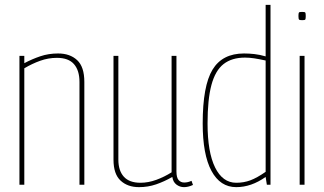

<svg xmlns="http://www.w3.org/2000/svg" viewBox="-20 -760 1333 790"><path d="M60 0V-530H80V-500Q112 -517 146 -528.5Q180 -540 219 -540Q268 -540 297.5 -512.5Q327 -485 327 -423V0H307V-423Q307 -470 284.5 -496Q262 -522 214 -522Q179 -522 145.5 -510Q112 -498 80 -479V0Z M552 10Q505 10 476 -17Q447 -44 447 -103V-530H467V-103Q467 -58 489.5 -33Q512 -8 558 -8Q590 -8 623 -20Q656 -32 686 -51V-530H706V-55Q706 -29 715 -19Q724 -9 738 -9Q753 -9 768 -16L774 1Q763 6 754 8Q745 10 737 10Q720 10 706 -0.5Q692 -11 689 -32Q656 -13 622.5 -1.5Q589 10 552 10Z M1078 0 1073 -32Q1014 10 952 10Q886 10 850 -57Q814 -124 814 -252Q814 -407 854.5 -473.5Q895 -540 984 -540Q1005 -540 1027 -537.5Q1049 -535 1073 -528V-740H1093V0ZM1073 -53V-511Q1046 -517 1026 -520Q1006 -523 988 -523Q934 -523 900 -496.5Q866 -470 850 -410.5Q834 -351 834 -252Q834 -134 865 -71Q896 -8 952 -8Q983 -8 1010 -18Q1037 -28 1073 -53Z M1223 -677Q1213 -677 1210.5 -679.5Q1208 -682 1208 -694Q1208 -706 1210 -708.5Q1212 -711 1223 -711Q1234 -711 1236 -708.5Q1238 -706 1238 -694Q1238 -682 1236 -679.5Q1234 -677 1223 -677ZM1213 0V-530H1233V0Z"/></svg>

Font: Georama SemiCondensed Thin
Style: Regular
Weight: 100
Width: 4
Designer: Jean-Baptiste Levee
Foundry: Production Type
Version: Version 1.000